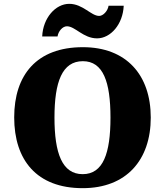

<svg xmlns="http://www.w3.org/2000/svg" viewBox="-20 -971 860 1001"><path d="M486 -771C557 -771 621 -845 625 -941H546C542 -914 518 -888 497 -888C455 -888 412 -951 341 -951C269 -951 204 -877 200 -781H280C284 -808 306 -834 329 -834C372 -834 414 -771 486 -771ZM411 10C639 10 766 -137 766 -358C766 -580 639 -725 412 -725C171 -725 54 -580 54 -359C54 -137 171 10 411 10ZM411 -63C304 -63 264 -172 264 -358C264 -544 304 -652 412 -652C518 -652 556 -544 556 -358C556 -172 518 -63 411 -63Z"/></svg>

Font: UArctic Serif Black
Style: Regular
Weight: 900
Designer: Customization by Puisto advertising & original work Monotype Design Team
Foundry: Monotype Imaging Inc.
Version: Version 2.004